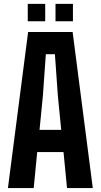

<svg xmlns="http://www.w3.org/2000/svg" viewBox="-20 -964 516 984"><path d="M20.6 0 124.1 -800H352.2L455.6 0H323.5L305.5 -184.8H170.7L152.7 0ZM182.6 -298.6H293.7L276.5 -473.3L261.4 -686.2H214.9L199.8 -473.2ZM264.5 -855V-944.3H353.8V-855ZM122.3 -855V-944.3H211.7V-855Z"/></svg>

Font: Big Shoulders Text SC Thin
Style: Regular
Weight: 100
Designer: Patric King
Foundry: XO Type Co
Version: Version 2.002